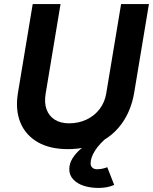

<svg xmlns="http://www.w3.org/2000/svg" viewBox="-20 -720 753 945"><path d="M314 14Q225 14 165.5 -20.5Q106 -55 80.5 -116.5Q55 -178 68 -261H205Q197 -215 209 -182Q221 -149 249.5 -131Q278 -113 320 -113Q367 -113 406 -131.5Q445 -150 470.5 -183.5Q496 -217 503 -261H640Q625 -176 581 -114Q537 -52 469 -19Q401 14 314 14ZM68 -261 141 -700H278L205 -261ZM503 -261 576 -700H713L640 -261ZM466 205Q425 205 392.5 194.5Q360 184 340.5 163Q321 142 321 113Q321 85 336.5 60Q352 35 376.5 14Q401 -7 430.5 -25.5Q460 -44 488 -59L519 -54Q471 -15 448.5 20Q426 55 426 84Q426 98 435 105.5Q444 113 456 113Q472 113 485 110Q498 107 508 103L542 190Q525 198 505 201.5Q485 205 466 205Z"/></svg>

Font: Figtree Light
Style: Bold Italic
Weight: 700
Italic angle: -9.5°
Version: Version 2.000